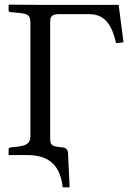

<svg xmlns="http://www.w3.org/2000/svg" viewBox="-20 -666 566 827"><path d="M98 2C201 2 241 57 250 141H280L273 -7C272 -21 263.7 -29.6 251 -31L233 -33C197.9 -36.9 196 -46 196 -77V-574C196 -600 211 -605 234 -605H365C435 -605 464 -552 480 -480L512 -484L491 -645H153C139 -645 19 -646 19 -646L17 -645V-621C17 -617 20 -614.4 24 -614L56 -611C100.1 -606.9 111 -602 111 -567V-80C111 -49 94.9 -38.5 53 -34L25 -31C21 -30.6 17 -28 17 -23V0L19 2Z"/></svg>

Font: Libertinus Math
Style: Regular
Weight: 400
Designer: Philipp H. Poll
Foundry: Khaled Hosny
Version: Version 6.2